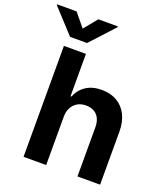

<svg xmlns="http://www.w3.org/2000/svg" viewBox="-230 -1039 994 1150"><g transform="rotate(20 267.0 -463.5)"><path d="M201.1 0H56.9V-707H197.2V-437.3H203Q222 -484.7 262.3 -510.9Q302.6 -537.1 361.4 -537.1Q417.1 -537.1 458.5 -513.2Q499.8 -489.3 522.3 -444.4Q544.9 -399.5 544.9 -338V0H400.6V-312.8Q400.6 -345.5 389.3 -369Q378 -392.4 356.4 -404.8Q334.9 -417.1 304.5 -417.1Q273.9 -417.1 250.9 -404.1Q227.9 -391.1 214.5 -366.1Q201.1 -341.2 201.1 -307.3ZM127.1 -842.5 196.1 -927.1H320.4V-921.8L181.2 -770.5H72.9L-66.3 -921.8V-927.1H57.6Z"/></g></svg>

Font: Pretendard Std Variable
Style: Regular
Weight: 400
Designer: Base glyphs from Inter by Rasmus Andersson; Hangeul glyphs from Noto Sans CJK(Source Han Sans) by Jang Soo-young and Kan
Foundry: Kil Hyung-jin
Version: Version 1.309;Glyphs 3.2 (3225)